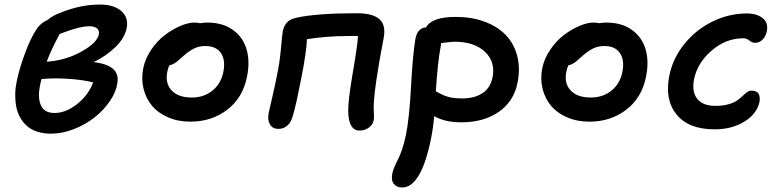

<svg xmlns="http://www.w3.org/2000/svg" viewBox="-20 -562 3426 843"><path d="M204.1 24.9Q169.9 24.9 142.8 15.9Q115.7 6.8 97.7 -9.5Q79.6 -25.9 67.6 -47.6Q55.7 -69.3 51 -95.2Q46.4 -121.1 46.9 -148.4Q47.4 -175.8 53.2 -204.1Q64.9 -261.2 89.4 -327.1Q113.8 -393.1 138.2 -430.2Q156.7 -460.4 189.9 -475.1Q212.4 -494.6 245.1 -505.9Q332 -542 418.9 -542Q480.5 -542 512.9 -513.2Q545.4 -484.4 536.1 -438Q527.3 -395.5 488.3 -356.7Q449.2 -317.9 391.1 -289.1Q510.3 -275.9 495.1 -195.8Q489.3 -157.2 461.9 -117.4Q434.6 -77.6 395 -46.4Q355.5 -15.1 304.4 4.9Q253.4 24.9 204.1 24.9ZM371.1 -446.8Q353.5 -446.8 329.6 -441.2Q305.7 -435.5 289.1 -429.9Q272.5 -424.3 242.2 -413.1Q204.6 -344.2 185.1 -291Q268.1 -296.9 337.2 -335.2Q406.2 -373.5 414.1 -411.1Q417 -428.7 405.5 -437.7Q394 -446.8 371.1 -446.8ZM155.8 -187Q144.5 -132.3 159.9 -99.1Q175.3 -65.9 219.2 -65.9Q268.6 -65.9 317.9 -104.5Q367.2 -143.1 389.2 -200.2Q343.3 -211.9 277.8 -216.1Q212.4 -220.2 162.1 -214.8Q161.6 -212.4 159.2 -202.6Q156.7 -192.9 155.8 -187Z M815.9 -27.8Q761.7 -27.8 717.8 -46.9Q673.8 -65.9 647.2 -97.9Q620.6 -129.9 610.1 -172.9Q599.6 -215.8 608.9 -262.2Q617.7 -305.7 644.5 -344.7Q671.4 -383.8 704.6 -408.7Q737.8 -433.6 772.2 -448.2Q806.6 -462.9 833.5 -462.9Q848.6 -462.9 858.9 -460Q873.5 -462.9 889.6 -462.9Q958 -462.9 1002.7 -430.7Q1047.4 -398.4 1062.7 -345Q1078.1 -291.5 1064.5 -225.1Q1046.4 -132.8 977.8 -80.3Q909.2 -27.8 815.9 -27.8ZM714.8 -248Q704.1 -196.8 733.2 -165.3Q762.2 -133.8 821.8 -133.8Q875 -133.8 912.4 -163.8Q949.7 -193.8 960.4 -245.1Q971.2 -297.9 950 -328.9Q928.7 -359.9 881.8 -359.9Q855.5 -359.9 835.2 -350.6Q814.9 -341.3 790.5 -320.8Q782.7 -314.5 770.5 -303.5Q758.3 -292.5 753.4 -288.8Q748.5 -285.2 740.7 -281Q732.9 -276.9 724.6 -275.9Q718.3 -266.1 714.8 -248Z M1558.6 11.2Q1510.7 11.2 1508.8 -73.2Q1508.3 -119.6 1526.6 -228.3Q1544.9 -336.9 1546.4 -353Q1550.3 -378.4 1551.8 -403.8H1507.8Q1416.5 -403.8 1327.6 -390.1Q1325.7 -334 1302.7 -217.8Q1300.8 -209 1293.5 -173.1Q1286.1 -137.2 1282.5 -119.6Q1278.8 -102.1 1272.5 -77.6Q1266.1 -53.2 1260.7 -39.1Q1253.4 -19 1237.8 -7.6Q1222.2 3.9 1201.7 3.9Q1176.8 3.9 1165.3 -15.6Q1153.8 -35.2 1159.7 -66.9Q1161.1 -73.2 1175.8 -137Q1190.4 -200.7 1195.8 -230Q1207.5 -283.7 1213.4 -347.7Q1219.2 -411.6 1221.7 -425.8Q1227.1 -450.2 1240.7 -464.1Q1254.4 -478 1279.8 -483.9Q1369.6 -503.9 1547.4 -503.9Q1617.7 -503.9 1647 -476.8Q1676.3 -449.7 1663.6 -390.1Q1623.5 -182.6 1620.6 -94.2Q1620.6 -87.4 1621.3 -74Q1622.1 -60.5 1622.1 -50.5Q1622.1 -40.5 1620.6 -33.2Q1616.7 -14.6 1599.4 -1.7Q1582 11.2 1558.6 11.2Z M1745.6 261.2Q1722.2 261.2 1709.2 245.4Q1696.3 229.5 1702.6 199.2Q1705.6 185.1 1712.9 168.2Q1720.2 151.4 1728 136.7Q1735.8 122.1 1745.6 93.3Q1755.4 64.5 1762.7 28.8Q1777.3 -44.9 1784.7 -182.6Q1792 -320.3 1803.7 -390.1Q1812.5 -439 1850.6 -441.9Q1876 -487.8 1981.4 -487.8Q2050.3 -487.8 2106.4 -467.3Q2162.6 -446.8 2199.2 -409.7Q2235.8 -372.6 2250.5 -318.1Q2265.1 -263.7 2252.4 -199.2Q2235.8 -115.7 2169.2 -70.3Q2102.5 -24.9 2006.3 -24.9Q1933.6 -24.9 1886.7 -51.8Q1881.8 0 1872.6 45.9Q1829.1 261.2 1745.6 261.2ZM1915.5 -361.8Q1901.4 -288.6 1893.6 -161.1Q1896 -160.2 1914.6 -150.1Q1933.1 -140.1 1954.8 -135Q1976.6 -129.9 2009.8 -129.9Q2063 -129.9 2097.9 -152.6Q2132.8 -175.3 2142.6 -222.2Q2156.2 -290 2109.4 -334.5Q2062.5 -378.9 1974.6 -378.9Q1967.8 -378.9 1916.5 -373Q1916.5 -371.1 1916 -367.2Q1915.5 -363.3 1915.5 -361.8Z M2567.9 -27.8Q2513.7 -27.8 2469.7 -46.9Q2425.8 -65.9 2399.2 -97.9Q2372.6 -129.9 2362.1 -172.9Q2351.6 -215.8 2360.8 -262.2Q2369.6 -305.7 2396.5 -344.7Q2423.3 -383.8 2456.5 -408.7Q2489.7 -433.6 2524.2 -448.2Q2558.6 -462.9 2585.4 -462.9Q2600.6 -462.9 2610.8 -460Q2625.5 -462.9 2641.6 -462.9Q2710 -462.9 2754.6 -430.7Q2799.3 -398.4 2814.7 -345Q2830.1 -291.5 2816.4 -225.1Q2798.3 -132.8 2729.7 -80.3Q2661.1 -27.8 2567.9 -27.8ZM2466.8 -248Q2456.1 -196.8 2485.1 -165.3Q2514.2 -133.8 2573.7 -133.8Q2627 -133.8 2664.3 -163.8Q2701.7 -193.8 2712.4 -245.1Q2723.1 -297.9 2701.9 -328.9Q2680.7 -359.9 2633.8 -359.9Q2607.4 -359.9 2587.2 -350.6Q2566.9 -341.3 2542.5 -320.8Q2534.7 -314.5 2522.5 -303.5Q2510.3 -292.5 2505.4 -288.8Q2500.5 -285.2 2492.7 -281Q2484.9 -276.9 2476.6 -275.9Q2470.2 -266.1 2466.8 -248Z M3117.7 5.9Q3003.4 5.9 2950.7 -59.1Q2897.9 -124 2918.5 -229Q2934.1 -306.6 2985.4 -369.6Q3036.6 -432.6 3108.9 -467.8Q3181.2 -502.9 3259.3 -502.9Q3302.7 -502.9 3328.6 -482.4Q3354.5 -461.9 3346.7 -424.8Q3341.8 -400.9 3327.6 -387.5Q3313.5 -374 3295.4 -374Q3282.7 -374 3270.3 -384Q3257.8 -394 3243.7 -394Q3167 -394 3104.2 -339.6Q3041.5 -285.2 3027.3 -213.9Q3016.6 -159.7 3041 -128.4Q3065.4 -97.2 3121.6 -97.2Q3153.3 -97.2 3177.7 -104Q3202.1 -110.8 3216.1 -120.6Q3230 -130.4 3240.2 -140.4Q3250.5 -150.4 3260 -157.2Q3269.5 -164.1 3279.3 -164.1Q3322.8 -164.1 3314.5 -113.8Q3302.2 -60.5 3247.1 -27.3Q3191.9 5.9 3117.7 5.9Z"/></svg>

Font: Shantell Sans Irregular
Style: Italic
Weight: 500
Italic angle: -11.31°
Designer: Stephen Nixon, Anya Danilova, Shantell Martin
Foundry: Arrow Type
Version: Version 1.006;[9816181b4]